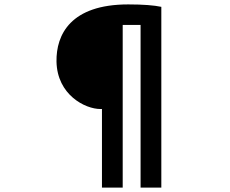

<svg xmlns="http://www.w3.org/2000/svg" viewBox="-20 -794 1040 870"><path d="M435 -300H442V56H536V-681H617V56H711V-763C678 -770 629 -774 561 -774C300 -774 234 -637 236 -515C239 -364 366 -300 435 -300Z"/></svg>

Font: Source Han Sans JP
Style: Bold
Weight: 700
Designer: Ryoko NISHIZUKA 西塚涼子 (kana, bopomofo & ideographs); Paul D. Hunt (Latin, Greek & Cyrillic); Sandoll Communications 산돌커뮤니
Foundry: Adobe
Version: Version 2.002;hotconv 1.0.116;makeotfexe 2.5.65601